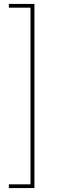

<svg xmlns="http://www.w3.org/2000/svg" viewBox="-20 -762 328 976"><path d="M25 194V175H135V-723H25V-742H155V194Z"/></svg>

Font: Montserrat
Style: Regular
Weight: 400
Designer: Julieta Ulanovsky
Foundry: Julieta Ulanovsky
Version: Version 8.000